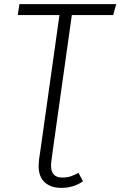

<svg xmlns="http://www.w3.org/2000/svg" viewBox="-20 -705 583 930"><path d="M528 -632H328L239 0H179L268 -632H66L74 -685H543ZM167 98Q167 89 169 69L179 0H239L229 74Q227 90 227 96Q227 155 281 155Q305 155 323 149Q341 143 360 132L382 173Q337 205 277 205Q226 205 196.5 178Q167 151 167 98Z"/></svg>

Font: Fira Sans Light
Style: Italic
Weight: 300
Italic angle: -8°
Designer: bBox Type GmbH & Carrois Corporate GbR & Edenspiekermann AG
Foundry: bBox Type GmbH & Carrois Corporate GbR & Edenspiekermann AG
Version: Version 4.301